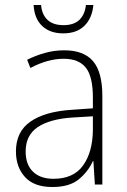

<svg xmlns="http://www.w3.org/2000/svg" viewBox="-20 -741 508 771"><path d="M238 -539Q316 -539 353.5 -495.5Q391 -452 391 -355V0H361L355 -94H353Q334 -52 296.5 -21Q259 10 190 10Q117 10 80.5 -30Q44 -70 44 -133Q44 -212 102 -252.5Q160 -293 267 -300L353 -306V-349Q353 -434 324.5 -469.5Q296 -505 236 -505Q204 -505 171 -496Q138 -487 102 -468L89 -501Q123 -518 160.5 -528.5Q198 -539 238 -539ZM270 -269Q180 -263 131.5 -230.5Q83 -198 83 -133Q83 -80 112.5 -51.5Q142 -23 195 -23Q275 -23 313.5 -76.5Q352 -130 353 -219V-274ZM355 -721Q350 -668 319 -637.5Q288 -607 234 -607Q181 -607 149.5 -636.5Q118 -666 115 -721H145Q148 -683 170.5 -661.5Q193 -640 235 -640Q277 -640 299 -661.5Q321 -683 325 -721Z"/></svg>

Font: Noto Sans Georgian SemiCondensed ExtraLight
Style: Regular
Weight: 200
Width: 4
Designer: Monotype Design Team, Akaki Razmadze
Foundry: Google LLC
Version: Version 2.005; ttfautohint (v1.8.4.7-5d5b)